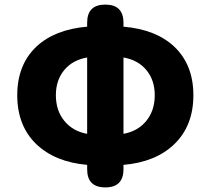

<svg xmlns="http://www.w3.org/2000/svg" viewBox="-20 -790 916 835"><path d="M438 25Q359 25 359 -54V-73Q220 -85 138 -163Q55 -243 55 -376Q55 -508 138 -587Q218 -662 359 -674V-691Q359 -770 438 -770Q517 -770 517 -691V-674Q658 -662 738 -587Q821 -508 821 -376Q821 -243 738 -163Q657 -85 517 -73V-54Q517 25 438 25ZM359 -208V-374V-540Q296 -529 260 -486Q223 -442 223 -376Q223 -309 260 -264Q297 -219 359 -208ZM517 -208Q579 -219 616 -264Q653 -309 653 -376Q653 -442 616 -486Q580 -529 517 -540V-374Z"/></svg>

Font: GenSenRounded TW H
Style: Regular
Weight: 900
Version: Version 1.501;PS 1;hotconv 16.6.51;makeotf.lib2.5.65220